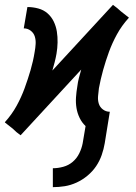

<svg xmlns="http://www.w3.org/2000/svg" viewBox="-39 -549 559 792"><path d="M179 223V145Q200 145 222 139Q244 133 261 118.5Q278 104 288 83.5Q298 63 302 42L314 -29Q299 -43 289.5 -62.5Q280 -82 276.5 -103.5Q273 -125 274.5 -147.5Q276 -170 280 -193Q282 -210 286.5 -227.5Q291 -245 296 -262L46 9L29 -4L14 -18L-19 -44L-18 -46Q10 -77 29.5 -112.5Q49 -148 62.5 -185Q76 -222 87 -259.5Q98 -297 104 -335Q107 -351 108 -367.5Q109 -384 104.5 -398.5Q100 -413 87.5 -422.5Q75 -432 59 -432L74 -520Q97 -520 119 -514Q141 -508 157 -494Q173 -480 182.5 -460.5Q192 -441 195.5 -419Q199 -397 198.5 -373.5Q198 -350 194 -327Q191 -310 186.5 -292.5Q182 -275 177 -258L427 -529L444 -516L460 -502L493 -476L491 -474Q463 -443 443.5 -407.5Q424 -372 410.5 -335Q397 -298 386.5 -260.5Q376 -223 369 -185Q367 -169 365.5 -152.5Q364 -136 368.5 -121.5Q373 -107 385.5 -97.5Q398 -88 414 -88L393 42Q389 66 380.5 90.5Q372 115 357.5 136.5Q343 158 322 175.5Q301 193 277 204Q253 215 228.5 219Q204 223 179 223Z"/></svg>

Font: Iosevka Semibold
Style: Italic
Weight: 600
Italic angle: -9°
Monospace: yes
Designer: Belleve Invis
Foundry: Belleve Invis
Version: Version 32.5.0; ttfautohint (v1.8.4)